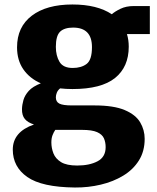

<svg xmlns="http://www.w3.org/2000/svg" viewBox="-20 -584 700 856"><path d="M303 -187Q274 -187 248 -190Q237.5 -181.5 233.2 -170.5Q229 -159.5 229 -150Q229 -130 244.8 -122Q260.5 -114 300 -114H401Q487.5 -114 536.2 -93.2Q585 -72.5 605 -38.5Q625 -4.5 625 35Q625 90.5 599.2 131.5Q573.5 172.5 529.2 199.2Q485 226 429.2 239.2Q373.5 252.5 314 252Q166.5 250.5 101.8 205.2Q37 160 37 83Q37 4 131.5 -29Q104 -37.5 90.8 -53.5Q77.5 -69.5 78 -98Q78.5 -117 84.5 -138Q90.5 -159 108.2 -178.8Q126 -198.5 162 -212.5Q112 -234.5 84 -275Q56 -315.5 56 -373Q56 -464 121.8 -514Q187.5 -564 303 -564Q413 -564 478.5 -520.5Q492.5 -533 517.5 -545Q542.5 -557 576 -557H648V-432H546Q554 -406 554 -376Q554 -285.5 492.8 -236.2Q431.5 -187 303 -187ZM304 -281Q342.5 -281 366.2 -299Q390 -317 390 -374Q390 -461 306 -461Q267 -461 248 -442.8Q229 -424.5 229 -375Q229 -336 245.2 -308.5Q261.5 -281 304 -281ZM209 51Q209 76 218.2 99.8Q227.5 123.5 252.2 138.8Q277 154 324 154Q379 154 415 135Q451 116 451 72Q451 50.5 443.5 33Q436 15.5 413.2 5.2Q390.5 -5 345 -5H226.5Q219.5 5 214.2 18.8Q209 32.5 209 51Z"/></svg>

Font: Merriweather Sans Black
Style: Regular
Weight: 900
Designer: Eben Sorkin
Foundry: Eben Sorkin
Version: Version 1.008; ttfautohint (v1.7.19-72a1) -l 8 -r 50 -G 200 